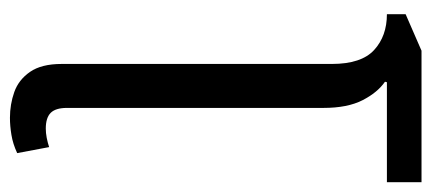

<svg xmlns="http://www.w3.org/2000/svg" viewBox="-263 -603 876 390"><g transform="rotate(90 175.0 -408.0)"><path d="M219.2 9.8Q191.9 9.8 167 1Q142.1 -7.8 126 -31Q109.9 -54.2 109.9 -95.2V-644Q109.9 -704.1 81.5 -730Q53.2 -755.9 8.8 -755.9V-793.9L83 -826.2H350.1V-755.9H147L146 -752Q168 -736.8 183.6 -706.3Q199.2 -675.8 199.2 -627V-106Q199.2 -83 209.2 -73Q219.2 -63 241.2 -63Q250 -63 260 -64.9Q270 -66.9 278.8 -69.8L291 -4.9Q272 3.9 253.9 6.8Q235.8 9.8 219.2 9.8Z"/></g></svg>

Font: Kurinto Seri
Style: Regular
Weight: 400
Designer: Kurinto was developed by Clint Goss from a range of fonts that are compatible with the SIL Open Font License Version 1.1
Foundry: Clinton F. Goss
Version: Version 2.196; July 25, 2020